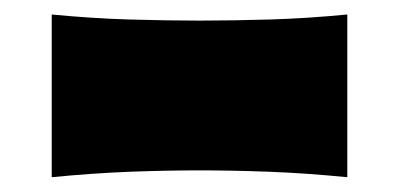

<svg xmlns="http://www.w3.org/2000/svg" viewBox="-20 -485 541 261"><path d="M50.3 -244.1V-465.3Q105 -460 155.8 -458.5Q206.5 -457 251 -457Q295.9 -457 346.7 -458.5Q397.5 -460 452.1 -465.3V-244.1Q397.5 -249.5 346.7 -251.5Q295.9 -253.4 251 -253.4Q206.5 -253.4 155.8 -251.5Q105 -249.5 50.3 -244.1Z"/></svg>

Font: Pinar DS1 Black
Style: Regular
Weight: 900
Designer: Amin Abedi
Version: Version 3.000